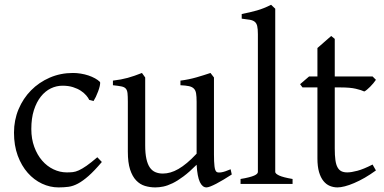

<svg xmlns="http://www.w3.org/2000/svg" viewBox="-20 -777 1622 811"><path d="M410.2 -92.8Q378.4 -55.2 354.2 -33.9Q330.1 -12.7 309.6 -1.7Q289.1 9.3 269.5 12Q250 14.6 227.1 14.6Q191.4 14.6 157.5 -1.2Q123.5 -17.1 97.2 -46.9Q70.8 -76.7 54.9 -119.6Q39.1 -162.6 39.1 -216.8Q39.1 -269.5 58.3 -315.4Q77.6 -361.3 111.1 -395.3Q144.5 -429.2 189.9 -449Q235.4 -468.8 288.1 -468.8Q304.2 -468.8 321 -466.1Q337.9 -463.4 353.3 -458.3Q368.7 -453.1 381.6 -446Q394.5 -439 402.8 -430.2Q403.8 -424.3 401.4 -413.6Q398.9 -402.8 394.5 -390.9Q390.1 -378.9 384.8 -367.9Q379.4 -356.9 375 -350.1L356.9 -355Q353 -363.8 344.2 -374Q335.4 -384.3 321.5 -393.6Q307.6 -402.8 288.3 -408.9Q269 -415 244.1 -415Q218.3 -415 194.6 -403.6Q170.9 -392.1 152.6 -369.1Q134.3 -346.2 123.3 -312Q112.3 -277.8 112.3 -231.9Q112.3 -190.4 124.8 -156.5Q137.2 -122.6 158 -98.6Q178.7 -74.7 205.8 -61.8Q232.9 -48.8 262.2 -48.8Q275.9 -48.8 287.6 -50Q299.3 -51.3 313.2 -57.6Q327.1 -64 345.5 -76.7Q363.8 -89.4 391.1 -112.8Z M959 -40Q940.9 -28.3 924.3 -18.3Q907.7 -8.3 893.6 -1Q879.4 6.3 868.7 10.5Q857.9 14.6 852.1 14.6Q835 14.6 824.2 -8.1Q813.5 -30.8 810.5 -81.1Q780.3 -50.8 755.1 -32Q730 -13.2 708.7 -2.9Q687.5 7.3 669.7 11Q651.9 14.6 636.2 14.6Q613.3 14.6 592.3 8.3Q571.3 2 555.2 -14.9Q539.1 -31.7 529.5 -61Q520 -90.3 520 -136.2V-347.2Q520 -370.6 518.6 -383.5Q517.1 -396.5 511 -403.1Q504.9 -409.7 492.2 -412.1Q479.5 -414.6 457 -417V-436.5Q474.6 -438.5 490 -441.4Q505.4 -444.3 519.8 -448.2Q534.2 -452.1 548.8 -457.3Q563.5 -462.4 579.6 -468.8L593.3 -449.7V-163.1Q593.3 -128.9 598.4 -106Q603.5 -83 613 -69.3Q622.6 -55.7 636.5 -49.8Q650.4 -43.9 668 -43.9Q683.6 -43.9 700 -48.6Q716.3 -53.2 733.6 -63.2Q751 -73.2 770 -89.1Q789.1 -105 810.5 -127.9V-347.2Q810.5 -369.1 808.3 -382.3Q806.2 -395.5 798.8 -402.8Q791.5 -410.2 778.1 -413.1Q764.6 -416 742.2 -417V-436.5Q777.3 -440.9 809.6 -450.2Q841.8 -459.5 869.1 -468.8L883.8 -449.7V-124Q883.8 -93.8 886 -74.7Q888.2 -55.7 895 -50.8Q900.9 -46.9 915 -49.1Q929.2 -51.3 954.1 -62Z M996.1 0V-21Q1017.1 -24.4 1031.2 -28.1Q1045.4 -31.7 1053.7 -35.4Q1062 -39.1 1065.7 -43Q1069.3 -46.9 1069.3 -50.8V-632.8Q1069.3 -654.8 1066.4 -667Q1063.5 -679.2 1055.7 -685.3Q1047.9 -691.4 1034.7 -693.6Q1021.5 -695.8 1001 -698.2V-717.8Q1036.1 -724.6 1065.4 -732.9Q1094.7 -741.2 1125 -756.8L1142.6 -740.2V-50.8Q1142.6 -43.5 1159.2 -35.6Q1175.8 -27.8 1215.8 -21V0Z M1567.9 -57.1Q1543.9 -39.6 1520.5 -26.1Q1497.1 -12.7 1475.8 -3.7Q1454.6 5.4 1436.5 10Q1418.5 14.6 1405.8 14.6Q1388.7 14.6 1373.3 8.3Q1357.9 2 1346.2 -12.5Q1334.5 -26.9 1327.6 -50.3Q1320.8 -73.7 1320.8 -107.9V-407.7H1257.8L1247.6 -421.4L1285.6 -454.1H1320.8V-574.2L1378.9 -625L1394 -612.8V-454.1H1553.7L1567.9 -439.9Q1563.5 -433.1 1556.9 -425.3Q1550.3 -417.5 1543.5 -410.6Q1536.6 -403.8 1530 -398.2Q1523.4 -392.6 1518.6 -390.6Q1506.8 -396.5 1482.9 -402.1Q1459 -407.7 1419.4 -407.7H1394V-149.9Q1394 -120.6 1396.7 -101.1Q1399.4 -81.5 1405.8 -70.1Q1412.1 -58.6 1422.1 -53.7Q1432.1 -48.8 1446.8 -48.8Q1463.9 -48.8 1489.7 -55.7Q1515.6 -62.5 1553.7 -82Z"/></svg>

Font: Gentium Plus Viet
Style: Regular
Weight: 400
Designer: J. Victor Gaultney, Annie Olsen, Iska Routamaa, Becca Hirsbrunner
Foundry: SIL International
Version: Version 5.000